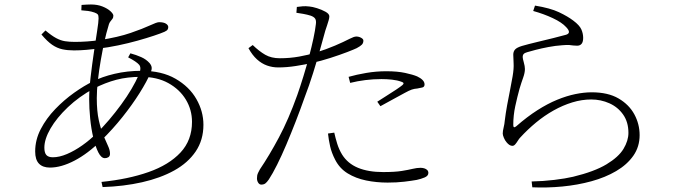

<svg xmlns="http://www.w3.org/2000/svg" viewBox="-20 -798 3040 857"><path d="M433 14Q552 2 643 -30Q734 -62 785.5 -117Q837 -172 837 -254Q837 -308 809.5 -353.5Q782 -399 731.5 -427Q681 -455 610 -455Q549 -455 499.5 -442Q450 -429 399 -403Q333 -367 283 -319.5Q233 -272 205.5 -224.5Q178 -177 178 -139Q178 -116 187 -106Q196 -96 216 -96Q245 -96 279 -110.5Q313 -125 347 -149Q381 -173 409 -201Q438 -229 466.5 -262.5Q495 -296 521 -331.5Q547 -367 567 -401Q587 -435 599 -463Q613 -495 601 -509Q589 -523 552 -542L562 -560Q588 -553 610.5 -543Q633 -533 648 -516Q656 -506 657 -497Q658 -488 653 -475Q636 -435 603 -382.5Q570 -330 526.5 -275.5Q483 -221 433 -172Q372 -112 312.5 -81Q253 -50 203 -50Q171 -50 154 -67.5Q137 -85 137 -122Q137 -174 162 -222Q187 -270 226.5 -311Q266 -352 311 -384Q356 -416 396 -435Q434 -455 491 -468.5Q548 -482 612 -482Q702 -482 763.5 -446.5Q825 -411 856.5 -356Q888 -301 888 -241Q888 -173 853.5 -122Q819 -71 757.5 -37Q696 -3 614 15.5Q532 34 438 37ZM448 -92Q432 -92 419 -117.5Q406 -143 396.5 -183Q387 -223 382.5 -269Q378 -315 378 -356Q378 -399 384.5 -454.5Q391 -510 399 -564Q407 -618 413.5 -659.5Q420 -701 420 -716Q420 -729 416.5 -733.5Q413 -738 402 -742Q388 -747 373.5 -749Q359 -751 343 -752L344 -776Q356 -777 367.5 -777.5Q379 -778 386 -778Q415 -778 437.5 -769Q460 -760 473 -748Q486 -736 486 -728Q486 -719 481.5 -713.5Q477 -708 471.5 -700.5Q466 -693 462 -675Q455 -653 446.5 -614.5Q438 -576 430 -530.5Q422 -485 417 -440Q412 -395 412 -360Q412 -302 421 -261.5Q430 -221 441.5 -193.5Q453 -166 462 -147Q471 -128 471 -112Q471 -101 464 -96.5Q457 -92 448 -92ZM310 -573Q282 -573 258.5 -578Q235 -583 213 -598Q191 -613 165 -644L183 -662Q210 -639 230.5 -628Q251 -617 270.5 -614Q290 -611 314 -611Q341 -611 369 -613Q397 -615 425 -619Q508 -632 563 -651Q618 -670 649 -684.5Q680 -699 690 -699Q710 -699 720.5 -692.5Q731 -686 731 -677Q731 -671 728 -666Q725 -661 714 -656Q698 -649 666.5 -638.5Q635 -628 594 -616.5Q553 -605 507.5 -595.5Q462 -586 419 -581Q394 -578 365.5 -575.5Q337 -573 310 -573Z M1146 26Q1138 26 1132.5 17.5Q1127 9 1127 -2Q1127 -9 1128 -14.5Q1129 -20 1132 -26.5Q1135 -33 1140 -42Q1182 -104 1225 -184.5Q1268 -265 1307 -374Q1321 -414 1334.5 -458Q1348 -502 1359.5 -545.5Q1371 -589 1379 -626.5Q1387 -664 1390 -691Q1392 -707 1386.5 -715Q1381 -723 1367 -728Q1351 -733 1334 -736Q1317 -739 1303 -741L1305 -767Q1319 -769 1331.5 -770Q1344 -771 1361 -769Q1374 -768 1395 -761.5Q1416 -755 1433 -745.5Q1450 -736 1450 -725Q1450 -718 1447 -707.5Q1444 -697 1440 -685Q1436 -673 1432 -661Q1423 -628 1409 -578Q1395 -528 1377.5 -472Q1360 -416 1340 -364Q1321 -310 1300 -256Q1279 -202 1258 -152.5Q1237 -103 1217 -63Q1197 -23 1180 3Q1171 16 1164 21Q1157 26 1146 26ZM1710 17Q1660 17 1614 7.5Q1568 -2 1532 -24Q1496 -46 1476 -85Q1460 -116 1453.5 -145Q1447 -174 1444 -202L1472 -206Q1477 -183 1485 -157Q1493 -131 1507 -108Q1532 -68 1578 -49Q1624 -30 1690 -30Q1743 -30 1773.5 -35Q1804 -40 1822.5 -44.5Q1841 -49 1857 -49Q1866 -49 1874 -46.5Q1882 -44 1887 -39Q1892 -34 1892 -26Q1892 -13 1875.5 -6Q1859 1 1840 5Q1818 9 1784.5 13Q1751 17 1710 17ZM1222 -497Q1196 -497 1172 -505.5Q1148 -514 1127 -533Q1106 -552 1089 -583L1108 -597Q1137 -569 1164 -553.5Q1191 -538 1229 -538Q1274 -538 1315.5 -545.5Q1357 -553 1389 -563Q1437 -578 1475.5 -594.5Q1514 -611 1541 -625Q1551 -630 1558 -632.5Q1565 -635 1571 -635Q1578 -635 1585 -632.5Q1592 -630 1597 -626Q1602 -622 1602 -617Q1602 -606 1595.5 -599Q1589 -592 1572 -583Q1562 -578 1529.5 -565.5Q1497 -553 1455 -539.5Q1413 -526 1373 -517Q1342 -510 1301 -503.5Q1260 -497 1222 -497ZM1664 -344Q1682 -356 1705.5 -370.5Q1729 -385 1749 -398.5Q1769 -412 1776 -418Q1788 -428 1772 -433Q1753 -440 1729.5 -442.5Q1706 -445 1683 -445Q1646 -445 1610.5 -440.5Q1575 -436 1543 -428L1536 -455Q1571 -465 1615 -472.5Q1659 -480 1704 -480Q1754 -480 1788.5 -472.5Q1823 -465 1842 -457Q1857 -450 1866 -441Q1875 -432 1875 -421Q1875 -410 1865 -407.5Q1855 -405 1843 -403Q1829 -402 1817.5 -398Q1806 -394 1786 -383Q1767 -373 1735.5 -355.5Q1704 -338 1678 -324Z M2353 12Q2404 11 2454 5Q2504 -1 2538 -9Q2633 -32 2687 -64.5Q2741 -97 2763 -133.5Q2785 -170 2785 -205Q2785 -253 2761.5 -286.5Q2738 -320 2700 -337Q2662 -354 2619 -354Q2577 -354 2534.5 -341Q2492 -328 2451 -305Q2410 -282 2372.5 -251Q2335 -220 2302 -184Q2297 -179 2291.5 -170Q2286 -161 2280 -154Q2274 -147 2267 -147Q2254 -147 2241 -163Q2234 -171 2229 -183Q2224 -195 2224 -202Q2224 -213 2228 -229Q2232 -245 2233 -259Q2237 -292 2243.5 -328Q2250 -364 2257 -398Q2264 -432 2268 -457Q2274 -492 2272.5 -515.5Q2271 -539 2271 -554Q2271 -568 2279 -577Q2287 -586 2310 -593Q2338 -601 2375.5 -610Q2413 -619 2449.5 -628Q2486 -637 2507 -643Q2532 -651 2507 -677Q2488 -698 2447.5 -717Q2407 -736 2360 -749L2368 -773Q2436 -762 2475 -743.5Q2514 -725 2539 -706Q2567 -685 2575 -666.5Q2583 -648 2583 -629Q2583 -611 2576 -602.5Q2569 -594 2556 -594Q2545 -594 2538.5 -595Q2532 -596 2521.5 -597Q2511 -598 2489 -596Q2459 -594 2427.5 -588Q2396 -582 2371 -575.5Q2346 -569 2333 -565Q2322 -562 2317.5 -557Q2313 -552 2313 -544Q2313 -537 2318 -519.5Q2323 -502 2323 -490Q2323 -473 2315 -451Q2307 -429 2299 -402Q2289 -366 2280 -324.5Q2271 -283 2271 -240Q2271 -223 2285 -235Q2333 -277 2378.5 -306Q2424 -335 2466.5 -352.5Q2509 -370 2548 -378Q2587 -386 2621 -386Q2694 -386 2741 -358.5Q2788 -331 2811.5 -287.5Q2835 -244 2835 -195Q2835 -143 2807 -103Q2779 -63 2730.5 -34.5Q2682 -6 2620 11Q2558 28 2490 34.5Q2422 41 2356 38Z"/></svg>

Font: Noto Serif JP ExtraLight ExtraLight
Style: Regular
Weight: 250
Version: Version 2.003-H1;hotconv 1.1.1;makeotfexe 2.6.0